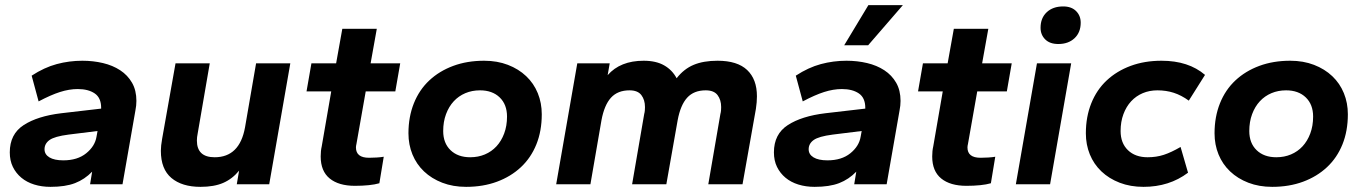

<svg xmlns="http://www.w3.org/2000/svg" viewBox="-20 -716 5293 746"><path d="M176 10Q142 10 113 1Q84 -8 63 -25.5Q42 -43 30 -67.5Q18 -92 18 -124Q18 -195 72 -230Q126 -265 218 -276L373 -294V-297Q373 -336 348 -353Q323 -370 282 -370Q249 -370 213 -358.5Q177 -347 130 -322L103 -422Q152 -454 200.5 -467Q249 -480 300 -480Q342 -480 380 -471Q418 -462 447 -443Q476 -424 493 -394.5Q510 -365 510 -324Q510 -315 509 -305.5Q508 -296 506 -286L456 0H330L338 -49Q309 -19 271.5 -4.5Q234 10 176 10ZM226 -93Q281 -93 315 -120.5Q349 -148 355 -185L359 -207L246 -193Q192 -186 172.5 -172Q153 -158 153 -136Q153 -116 172 -104.5Q191 -93 226 -93Z M759 10Q687 10 646 -24.5Q605 -59 605 -130Q605 -149 610 -177L662 -470H795L748 -197Q745 -183 745 -170Q745 -105 814 -105Q911 -105 932 -221L975 -470H1108L1026 0H900L909 -53Q883 -21 847.5 -5.5Q812 10 759 10Z M1359 6Q1296 6 1261 -22.5Q1226 -51 1226 -108Q1226 -130 1230 -147L1267 -361H1171L1190 -470H1286L1310 -604H1444L1420 -470H1535L1516 -361H1401L1365 -157Q1363 -149 1363 -143Q1363 -103 1414 -103Q1427 -103 1443.5 -104Q1460 -105 1471 -107L1454 -4Q1437 1 1412.5 3.5Q1388 6 1359 6Z M1791 10Q1740 10 1698.5 -6Q1657 -22 1627.5 -50Q1598 -78 1582.5 -116Q1567 -154 1567 -198Q1567 -262 1588 -314.5Q1609 -367 1648 -403.5Q1687 -440 1741 -460Q1795 -480 1861 -480Q1912 -480 1953.5 -464Q1995 -448 2024.5 -420Q2054 -392 2069.5 -354Q2085 -316 2085 -272Q2085 -207 2064 -155Q2043 -103 2004 -66.5Q1965 -30 1911 -10Q1857 10 1791 10ZM1807 -105Q1838 -105 1864 -116Q1890 -127 1909 -147.5Q1928 -168 1939 -197.5Q1950 -227 1950 -263Q1950 -310 1921.5 -337.5Q1893 -365 1845 -365Q1814 -365 1788 -354Q1762 -343 1743 -322.5Q1724 -302 1713 -272.5Q1702 -243 1702 -207Q1702 -160 1730.5 -132.5Q1759 -105 1807 -105Z M2732 0 2779 -273Q2781 -280 2781.5 -287.5Q2782 -295 2782 -300Q2782 -328 2768 -346.5Q2754 -365 2722 -365Q2676 -365 2650 -336.5Q2624 -308 2613 -249L2569 0H2436L2483 -273Q2485 -280 2485.5 -287.5Q2486 -295 2486 -300Q2486 -328 2472 -346.5Q2458 -365 2426 -365Q2380 -365 2354 -336.5Q2328 -308 2317 -249L2274 0H2141L2223 -470H2349L2341 -424Q2390 -480 2481 -480Q2529 -480 2560.5 -462Q2592 -444 2609 -412Q2637 -448 2675 -464Q2713 -480 2768 -480Q2845 -480 2883 -444Q2921 -408 2921 -342Q2921 -331 2920 -318.5Q2919 -306 2917 -293L2865 0Z M3145 10Q3111 10 3082 1Q3053 -8 3032 -25.5Q3011 -43 2999 -67.5Q2987 -92 2987 -124Q2987 -195 3041 -230Q3095 -265 3187 -276L3342 -294V-297Q3342 -336 3317 -353Q3292 -370 3251 -370Q3218 -370 3182 -358.5Q3146 -347 3099 -322L3072 -422Q3121 -454 3169.5 -467Q3218 -480 3269 -480Q3311 -480 3349 -471Q3387 -462 3416 -443Q3445 -424 3462 -394.5Q3479 -365 3479 -324Q3479 -315 3478 -305.5Q3477 -296 3475 -286L3425 0H3299L3307 -49Q3278 -19 3240.5 -4.5Q3203 10 3145 10ZM3260 -540 3354 -696H3488L3353 -540ZM3195 -93Q3250 -93 3284 -120.5Q3318 -148 3324 -185L3328 -207L3215 -193Q3161 -186 3141.5 -172Q3122 -158 3122 -136Q3122 -116 3141 -104.5Q3160 -93 3195 -93Z M3735 6Q3672 6 3637 -22.5Q3602 -51 3602 -108Q3602 -130 3606 -147L3643 -361H3547L3566 -470H3662L3686 -604H3820L3796 -470H3911L3892 -361H3777L3741 -157Q3739 -149 3739 -143Q3739 -103 3790 -103Q3803 -103 3819.5 -104Q3836 -105 3847 -107L3830 -4Q3813 1 3788.5 3.5Q3764 6 3735 6Z M3927 0 4009 -470H4142L4060 0ZM4092 -545Q4059 -545 4041 -563Q4023 -581 4023 -608Q4023 -646 4047 -668.5Q4071 -691 4111 -691Q4143 -691 4161 -673Q4179 -655 4179 -628Q4179 -590 4155 -567.5Q4131 -545 4092 -545Z M4423 10Q4372 10 4330.5 -6Q4289 -22 4259.5 -50Q4230 -78 4214.5 -116Q4199 -154 4199 -198Q4199 -262 4220 -314.5Q4241 -367 4280 -403.5Q4319 -440 4373 -460Q4427 -480 4493 -480Q4598 -480 4662 -425L4599 -325Q4570 -346 4540.5 -355.5Q4511 -365 4477 -365Q4446 -365 4420 -354Q4394 -343 4375 -322.5Q4356 -302 4345 -272.5Q4334 -243 4334 -207Q4334 -160 4362.5 -132.5Q4391 -105 4439 -105Q4473 -105 4502 -114.5Q4531 -124 4567 -145L4596 -45Q4523 10 4423 10Z M4923 10Q4872 10 4830.5 -6Q4789 -22 4759.5 -50Q4730 -78 4714.5 -116Q4699 -154 4699 -198Q4699 -262 4720 -314.5Q4741 -367 4780 -403.5Q4819 -440 4873 -460Q4927 -480 4993 -480Q5044 -480 5085.5 -464Q5127 -448 5156.5 -420Q5186 -392 5201.5 -354Q5217 -316 5217 -272Q5217 -207 5196 -155Q5175 -103 5136 -66.5Q5097 -30 5043 -10Q4989 10 4923 10ZM4939 -105Q4970 -105 4996 -116Q5022 -127 5041 -147.5Q5060 -168 5071 -197.5Q5082 -227 5082 -263Q5082 -310 5053.5 -337.5Q5025 -365 4977 -365Q4946 -365 4920 -354Q4894 -343 4875 -322.5Q4856 -302 4845 -272.5Q4834 -243 4834 -207Q4834 -160 4862.5 -132.5Q4891 -105 4939 -105Z"/></svg>

Font: Celebes
Style: Bold Italic
Weight: 700
Italic angle: -10°
Designer: Anugrah Pasau
Foundry: Lafontype
Version: Version 1.000; ttfautohint (v1.8.4)